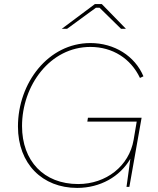

<svg xmlns="http://www.w3.org/2000/svg" viewBox="-20 -916 775 941"><path d="M358 5C471 5 568 -50 619 -138C613 -97 605 -39 600 0H614L674 -339H411L408 -320H650L635 -231C613 -102 500 -14 363 -14C194 -14 88 -128 88 -298C88 -497 225 -686 423 -686C532 -686 621 -629 666 -534L683 -542C641 -642 540 -705 423 -705C217 -705 68 -510 68 -296C68 -113 188 5 358 5ZM283 -775H309L450 -878H468L573 -775H597L479 -896H445Z"/></svg>

Font: Fixel Display 20240404 Thin
Style: Italic
Weight: 100
Italic angle: -10°
Designer: AlfaBravo + MacPaw
Foundry: Kyrylo Tkachov, Marchela Mozhyna, Serhii Makarenko, Maria Weinstein, Zakhar Kryvoshyya
Version: Version 1.211;Glyphs 3.2 (3225)